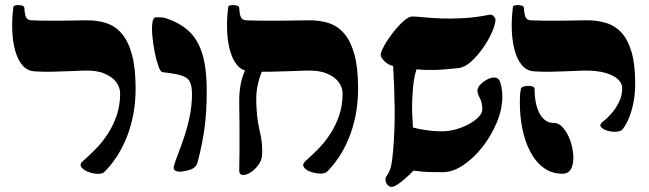

<svg xmlns="http://www.w3.org/2000/svg" viewBox="-20 -672 2556 756"><path d="M33 -646Q34 -650 44 -651.5Q54 -653 65 -650.5Q76 -648 76 -640Q77 -618 82 -605.5Q87 -593 103 -592Q129 -591 156 -590.5Q183 -590 220.5 -590.5Q258 -591 317 -592Q362 -593 398.5 -581Q435 -569 460.5 -538.5Q486 -508 500 -455.5Q514 -403 514 -323Q514 -265 503.5 -214.5Q493 -164 475.5 -123Q458 -82 436.5 -50.5Q415 -19 393 3Q385 13 365.5 12.5Q346 12 327 4.5Q308 -3 300 -14.5Q292 -26 308 -39Q332 -60 357.5 -86Q383 -112 404.5 -145Q426 -178 439.5 -217.5Q453 -257 453 -304Q453 -327 438 -348Q423 -369 391 -382.5Q359 -396 309 -394Q278 -393 245.5 -391.5Q213 -390 180.5 -389.5Q148 -389 117 -391Q86 -393 67 -416.5Q48 -440 38.5 -477.5Q29 -515 28 -559Q27 -603 33 -646Z M686 4Q678 4 669.5 -0.5Q661 -5 665 -19Q669 -34 680 -62.5Q691 -91 704 -129Q717 -167 726.5 -211.5Q736 -256 736 -303Q736 -344 720 -360.5Q704 -377 650 -384Q643 -385 635 -386Q627 -387 619 -388Q612 -389 604 -411Q596 -433 589.5 -465Q583 -497 580 -529Q577 -561 580 -582.5Q583 -604 595 -604Q606 -604 616.5 -603.5Q627 -603 637 -599Q689 -581 723.5 -549.5Q758 -518 776 -462Q794 -406 794 -313Q794 -233 785.5 -169Q777 -105 758 -33Q752 -11 727.5 -3.5Q703 4 686 4Z M937 17Q931 17 926.5 13Q922 9 922 0Q922 -22 922.5 -39.5Q923 -57 923 -76Q923 -95 923 -119.5Q923 -144 923 -179Q923 -214 922 -264Q921 -308 928.5 -344.5Q936 -381 955 -415L1022 -416Q1005 -380 996.5 -345.5Q988 -311 989 -273Q990 -240 992.5 -216Q995 -192 999 -173.5Q1003 -155 1006.5 -138Q1010 -121 1011.5 -103Q1013 -85 1012 -62Q1011 -42 998 -23.5Q985 -5 968 6Q951 17 937 17ZM879 -646Q880 -650 890 -651.5Q900 -653 911 -650.5Q922 -648 922 -640Q923 -618 928 -605.5Q933 -593 949 -592Q979 -591 1009 -590.5Q1039 -590 1082.5 -590.5Q1126 -591 1193 -592Q1238 -593 1274.5 -581Q1311 -569 1336.5 -538.5Q1362 -508 1376 -455.5Q1390 -403 1390 -323Q1390 -265 1379.5 -214.5Q1369 -164 1351.5 -123Q1334 -82 1312.5 -50.5Q1291 -19 1269 3Q1260 12 1240.5 11.5Q1221 11 1202 4Q1183 -3 1176 -14.5Q1169 -26 1184 -39Q1208 -60 1233.5 -86Q1259 -112 1280.5 -145Q1302 -178 1315.5 -217.5Q1329 -257 1329 -304Q1329 -327 1314 -348Q1299 -369 1267 -382.5Q1235 -396 1185 -394Q1149 -393 1111.5 -391.5Q1074 -390 1036.5 -389.5Q999 -389 963 -391Q932 -393 913 -416.5Q894 -440 884.5 -477.5Q875 -515 874 -559Q873 -603 879 -646Z M1479 -456Q1479 -467 1492.5 -491.5Q1506 -516 1526.5 -542.5Q1547 -569 1568 -588Q1589 -607 1603 -607Q1619 -607 1648 -604Q1677 -601 1717 -599.5Q1757 -598 1805 -600.5Q1853 -603 1907 -614Q1918 -616 1924.5 -607.5Q1931 -599 1931 -596Q1931 -577 1917.5 -546Q1904 -515 1882 -483.5Q1860 -452 1835 -429.5Q1810 -407 1786 -404Q1725 -397 1687 -396.5Q1649 -396 1620 -399Q1615 -384 1611.5 -365.5Q1608 -347 1606 -324.5Q1604 -302 1603 -277Q1602 -252 1603 -225Q1604 -198 1606 -170Q1625 -165 1645.5 -161.5Q1666 -158 1685.5 -156.5Q1705 -155 1720 -155Q1748 -155 1776 -163Q1804 -171 1827.5 -184Q1851 -197 1865 -212Q1879 -227 1879 -241Q1879 -269 1869.5 -285.5Q1860 -302 1860 -315Q1860 -327 1871.5 -339Q1883 -351 1899 -359.5Q1915 -368 1929.5 -366.5Q1944 -365 1949 -350Q1952 -341 1954 -331.5Q1956 -322 1957 -312.5Q1958 -303 1958 -293Q1958 -242 1936 -189.5Q1914 -137 1879 -92.5Q1844 -48 1803 -21Q1762 6 1724 6Q1698 6 1677 5.5Q1656 5 1639.5 3.5Q1623 2 1608 0Q1592 17 1569.5 36Q1547 55 1533 61Q1520 67 1511 60.5Q1502 54 1499 43Q1496 32 1500 25Q1508 13 1513 2.5Q1518 -8 1521.5 -26.5Q1525 -45 1528 -80Q1535 -163 1534 -246Q1533 -329 1528 -412Q1509 -416 1494 -431Q1479 -446 1479 -456Z M2433 -165Q2426 -155 2407.5 -153.5Q2389 -152 2371 -157.5Q2353 -163 2346 -172.5Q2339 -182 2355 -194Q2371 -206 2388 -225.5Q2405 -245 2417.5 -270.5Q2430 -296 2430 -325Q2430 -343 2414 -359Q2398 -375 2364 -385Q2330 -395 2276 -394Q2245 -393 2212.5 -391.5Q2180 -390 2147.5 -389.5Q2115 -389 2084 -391Q2053 -393 2034 -416.5Q2015 -440 2005.5 -477.5Q1996 -515 1995 -559Q1994 -603 2000 -646Q2001 -650 2011 -651.5Q2021 -653 2032 -650.5Q2043 -648 2043 -640Q2044 -618 2049 -605.5Q2054 -593 2070 -592Q2096 -591 2123 -590.5Q2150 -590 2187.5 -590.5Q2225 -591 2284 -592Q2329 -593 2365.5 -582Q2402 -571 2427.5 -543Q2453 -515 2467 -466.5Q2481 -418 2481 -344Q2481 -301 2474 -267Q2467 -233 2456.5 -207.5Q2446 -182 2433 -165ZM2195 12Q2151 12 2119 -12.5Q2087 -37 2066.5 -77.5Q2046 -118 2036.5 -166.5Q2027 -215 2027 -264Q2027 -293 2028 -303Q2029 -313 2031 -322Q2033 -330 2046.5 -332.5Q2060 -335 2072.5 -332.5Q2085 -330 2085 -322Q2085 -261 2105 -224.5Q2125 -188 2160 -188Q2181 -188 2198 -168Q2215 -148 2225.5 -118Q2236 -88 2237.5 -58Q2239 -28 2229 -8Q2219 12 2195 12Z"/></svg>

Font: Noto Rashi Hebrew Black
Style: Regular
Weight: 900
Version: Version 1.006